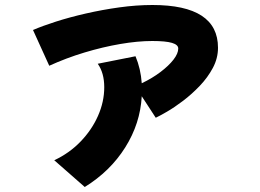

<svg xmlns="http://www.w3.org/2000/svg" viewBox="-20 -673 1040 768"><path d="M319 75 197 -32Q257 -60 302 -106.5Q347 -153 372 -209.5Q397 -266 397 -324Q397 -381 371 -418L522 -448Q543 -398 547 -340Q589 -360 622 -385Q655 -410 674 -434.5Q693 -459 693 -479Q693 -494 668 -501.5Q643 -509 589 -509Q531 -509 461 -497Q391 -485 318 -463Q245 -441 177 -410L112 -553Q149 -569 203.5 -586.5Q258 -604 323.5 -619Q389 -634 457.5 -643.5Q526 -653 590 -653Q852 -653 852 -482Q852 -440 831.5 -401.5Q811 -363 779 -329.5Q747 -296 712 -269.5Q677 -243 647.5 -226Q618 -209 603 -202L547 -288Q541 -179 481 -83.5Q421 12 319 75Z"/></svg>

Font: Mochiy Pop One
Style: Regular
Weight: 400
Designer: FONTDASU
Foundry: FONTDASU / Google Inc. / Adobe
Version: Version 2.000